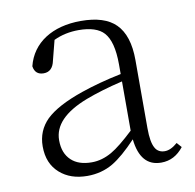

<svg xmlns="http://www.w3.org/2000/svg" viewBox="-65 -588 677 668"><g transform="rotate(-10 273.0 -253.5)"><path d="M192 14C225 14 256 6 283 -10C308 -25 336 -49 369 -84C376 -19 404 13 453 13C485 13 511 -1 532 -28L517 -45C501 -31 486 -24 472 -24C457 -24 445 -30 438 -43C430 -57 426 -80 426 -113V-354C426 -413 412 -455 385 -482C359 -508 318 -521 262 -521C161 -521 89 -475 69 -395C72 -374 84 -364 104 -364C125 -364 138 -377 143 -402L161 -472C188 -485 218 -491 249 -491C291 -491 321 -481 338 -462C357 -441 367 -404 367 -349V-315C313 -304 266 -291 225 -277C164 -256 121 -233 94 -207C69 -182 56 -151 56 -114C56 -73 69 -42 95 -19C120 3 152 14 192 14ZM215 -30C184 -30 160 -38 143 -54C125 -71 116 -94 116 -125C116 -178 156 -219 236 -250C273 -264 316 -277 367 -289V-115C334 -84 307 -62 286 -50C263 -37 240 -30 215 -30Z"/></g></svg>

Font: AllPunType ExtraLight
Style: Regular
Weight: 280
Version: 1.0